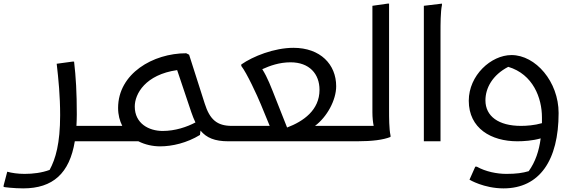

<svg xmlns="http://www.w3.org/2000/svg" viewBox="-72 -780 3164 1060"><path d="M350 -85C351 -105 352 -126 352 -148C352 -270 347 -354 337 -440H329L241 -428C251 -341 260 -252 260 -144C260 12 235 97 202 158C159 174 110 180 64 180C27 180 -7 175 -32 168L-52 244V252C-52 253 4 260 56 260C220 260 312 177 341 0H484L504 -20V-85Z M1058 -209 972 -478 956 -486C773 -486 580 -374 580 -184C580 -145 589 -113 603 -85H504L484 -65V0H692C729 19 772 28 812 28C879 28 960 9 1032 -35L1035 -59C1068 -19 1114 0 1188 0L1208 -20V-85C1126 -85 1086 -120 1058 -209ZM826 -57C750 -57 672 -98 672 -192C672 -262 731 -368 906 -393L984 -161C991 -140 999 -121 1007 -104C960 -79 895 -57 826 -57Z M1667 -85C1733 -134 1784 -227 1784 -304C1784 -424 1697 -516 1548 -516C1442 -516 1324 -469 1260 -424V-416C1290 -378 1348 -253 1368 -204L1417 -85H1208L1188 -65V0H1860L1880 -20V-85ZM1376 -398C1418 -417 1470 -436 1532 -436C1636 -436 1692 -372 1692 -284C1692 -172 1603 -110 1513 -76L1456 -220C1422 -306 1406 -350 1376 -398Z M2076 -172V-760H2068L1984 -748V-160C1984 -131 1987 -104 1991 -85H1856L1836 -65V0H1900C1984 0 2044 -8 2084 -24V-32C2076 -68 2076 -132 2076 -172Z M2268 -748V0H2360V-604C2360 -644 2360 -716 2368 -752V-760Z M2752 -476C2639 -476 2516 -364 2516 -224C2516 -71 2640 0 2784 0C2818 0 2868 -3 2913 -16C2904 53 2884 113 2847 165C2813 175 2778 180 2724 180C2672 180 2610 168 2560 140H2552L2520 212C2520 212 2599 260 2708 260C2907 260 3012 105 3012 -156C3012 -329 2885 -476 2752 -476ZM2804 -85C2681 -85 2608 -138 2608 -226C2608 -294 2647 -366 2734 -411C2871 -370 2920 -239 2920 -132V-100C2879 -88 2834 -85 2804 -85Z"/></svg>

Font: Kufam Arabic Latin Roman Normal
Style: Regular
Weight: 400
Designer: Wael Morcos & Artur Schmal
Version: Version 1.200;PS 001.200;hotconv 1.0.88;makeotf.lib2.5.64775